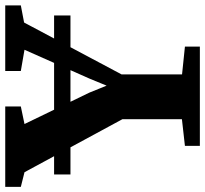

<svg xmlns="http://www.w3.org/2000/svg" viewBox="-65 -738 783 733"><g transform="rotate(-90 326.5 -371.5)"><path d="M238 -68.5V-295.5L35.5 -669.5L-20.5 -683.5V-743H286.5V-683.5L219.5 -669.5L339.5 -421.5L366 -356L393 -421.5L503 -669.5L422 -683.5V-743H672.5V-683.5L607 -671L409 -299V-68L515 -57V0H136V-57ZM634 -556.5V-494H27V-556.5Z"/></g></svg>

Font: Merriweather 36pt ExtraBold
Style: Regular
Weight: 800
Designer: Eben Sorkin
Foundry: Eben Sorkin
Version: Version 2.100